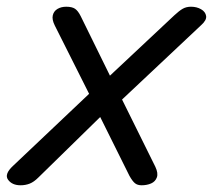

<svg xmlns="http://www.w3.org/2000/svg" viewBox="-47 -536 633 571"><path d="M415 -40Q424 -21 419.5 -8.5Q415 4 402.5 9.5Q390 15 374 15Q362 15 354.5 9Q347 3 338 -13L251 -188L67 -8Q54 5 41.5 10Q29 15 14 15Q-11 15 -23 -1.5Q-35 -18 -8 -43L218 -257L116 -460Q107 -478 110 -490.5Q113 -503 124 -509.5Q135 -516 150 -516Q167 -516 176 -510Q185 -504 193 -488L280 -311L472 -491Q486 -504 496.5 -510Q507 -516 521 -516Q538 -516 551 -508.5Q564 -501 566 -488.5Q568 -476 551 -461L316 -240Z"/></svg>

Font: Playwrite AU NSW
Style: Regular
Weight: 400
Designer: Veronika Burian, José Scaglione
Foundry: TypeTogether
Version: Version 1.002